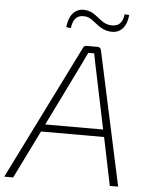

<svg xmlns="http://www.w3.org/2000/svg" viewBox="-82 -916 745 964"><g transform="rotate(5 290.0 -434.5)"><path d="M311 -837C358 -832 377 -777 444 -772C491 -768 525 -800 530 -863L507 -865C502 -821 482 -801 440 -804C384 -810 368 -864 308 -869C261 -873 227 -841 221 -775L244 -772C250 -819 270 -841 311 -837ZM508 0H550L404 -676C403 -684 395 -690 387 -690H331C323 -690 316 -687 313 -678L-24 0H21L140 -242H458ZM158 -279 315 -599 342 -656H372L383 -600L450 -279Z"/></g></svg>

Font: Exo 2 Extra Light
Style: Italic
Weight: 250
Italic angle: -8°
Designer: Natanael Gama
Version: Version 1.001;PS 001.001;hotconv 1.0.88;makeotf.lib2.5.64775